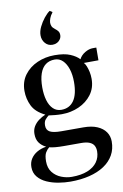

<svg xmlns="http://www.w3.org/2000/svg" viewBox="-108 -842 729 1138"><g transform="rotate(-10 257.0 -273.0)"><path d="M221.5 236Q187.5 236 149.8 229.8Q112 223.5 80 209.2Q48 195 27.8 170.8Q7.5 146.5 7.5 111.5Q7.5 83.5 21.2 61.8Q35 40 59 26Q83 12 114.5 7Q89 -5.5 74.2 -26Q59.5 -46.5 59.5 -79Q59.5 -104.5 71.2 -124Q83 -143.5 102.2 -157.8Q121.5 -172 143 -181Q87 -208 66.2 -250.2Q45.5 -292.5 45.5 -340.5Q45.5 -396 75.2 -436Q105 -476 153.2 -497.2Q201.5 -518.5 257 -518.5Q316 -518.5 351.2 -503.5Q386.5 -488.5 405 -468Q416.5 -491 440.8 -505.5Q465 -520 488.5 -520H509.5L509 -443.5L421 -443Q429 -435 435.2 -419.5Q441.5 -404 445.8 -384.2Q450 -364.5 450 -342.5Q450 -288 420.5 -248.5Q391 -209 343.2 -187.8Q295.5 -166.5 240 -166.5Q220.5 -166.5 199 -168.5Q177.5 -170.5 161.5 -173Q152 -166 141 -153.5Q130 -141 130 -117.5Q130 -90 151 -78.8Q172 -67.5 219.5 -67.5H351.5Q401.5 -67.5 435 -53Q468.5 -38.5 485.8 -13.5Q503 11.5 503 43.5Q503 89.5 482.8 125.2Q462.5 161 425 185.8Q387.5 210.5 336 223.2Q284.5 236 221.5 236ZM234.5 209.5Q290.5 209.5 329 194Q367.5 178.5 387.5 150.5Q407.5 122.5 407.5 86Q407.5 67 400 52.5Q392.5 38 373.8 29.8Q355 21.5 322 21.5H219.5Q190.5 21.5 168.5 19.5Q146.5 17.5 132 13.5Q119.5 23 109.2 40Q99 57 99 93Q99 133.5 119.5 159.2Q140 185 171.2 197.2Q202.5 209.5 234.5 209.5ZM242 -192.5Q291 -192.5 317.5 -230.2Q344 -268 344 -342.5Q344 -386.5 333 -420.2Q322 -454 302 -473.5Q282 -493 254 -493Q221.5 -493 199 -476.2Q176.5 -459.5 164.8 -426Q153 -392.5 153 -343Q153 -299 163 -265Q173 -231 193 -211.8Q213 -192.5 242 -192.5ZM256 -581.5Q230.5 -581.5 213.5 -601Q196.5 -620.5 196.5 -648.5Q196.5 -672.5 209.2 -699Q222 -725.5 240 -748Q258 -770.5 274.5 -782H275.5L289.5 -773V-770Q277 -754.5 271.2 -738.5Q265.5 -722.5 265.5 -712.5Q265.5 -701.5 269.5 -691.5Q273.5 -681.5 288.5 -670Q299 -662.5 305.5 -653.5Q312 -644.5 312 -630.5Q312 -617 304.8 -605.8Q297.5 -594.5 285.5 -588Q273.5 -581.5 259 -581.5Z"/></g></svg>

Font: Merriweather 144pt Medium
Style: Regular
Weight: 500
Version: Version 2.100